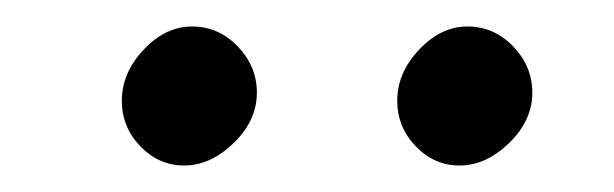

<svg xmlns="http://www.w3.org/2000/svg" viewBox="-20 -689 464 145"><path d="M72 -613Q72 -634 88.5 -651.5Q105 -669 125 -669Q145 -669 159.5 -654Q174 -639 174 -619Q174 -598 156.5 -581Q139 -564 119 -564Q100 -564 86 -578.5Q72 -593 72 -613ZM280 -613Q280 -634 296.5 -651.5Q313 -669 333 -669Q353 -669 367.5 -654Q382 -639 382 -619Q382 -598 364.5 -581Q347 -564 327 -564Q308 -564 294 -578.5Q280 -593 280 -613Z"/></svg>

Font: Bellota Text
Style: Bold Italic
Weight: 700
Italic angle: -7.5°
Designer: Kemie Guaida
Foundry: Kemie Guaida
Version: Version 4.001